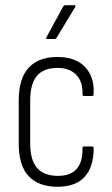

<svg xmlns="http://www.w3.org/2000/svg" viewBox="-20 -710 431 738"><path d="M203 8Q128 8 90 -33Q52 -74 52 -157V-324Q52 -408 90 -449.5Q128 -491 201 -491Q247 -491 278.5 -474Q310 -457 326 -425.5Q342 -394 340 -351Q340 -341 334 -341H303Q297 -341 297 -348Q299 -395 273.5 -422Q248 -449 201 -449Q148 -449 122 -418.5Q96 -388 96 -322V-159Q96 -95 122.5 -64.5Q149 -34 203 -34Q251 -34 274.5 -60.5Q298 -87 297 -139Q297 -147 302 -147H334Q340 -147 340 -140Q340 -69 306 -31Q272 7 203 8ZM162 -560Q155 -560 158 -566L223 -685Q226 -690 231 -690H266Q269 -690 270 -688Q271 -686 269 -683L197 -564Q195 -560 189 -560Z"/></svg>

Font: Sofia Sans Condensed Light
Style: Regular
Weight: 300
Designer: Botio Nikoltchev, Ani Petrova
Foundry: lettersoup
Version: Version 4.101